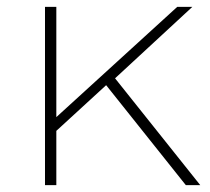

<svg xmlns="http://www.w3.org/2000/svg" viewBox="-20 -539 611 559"><path d="M111 0V-519H144V-198L496 -519H540L315 -311L563 0H521L289 -291L144 -158V0Z"/></svg>

Font: Montserrat Thin ExtraLight
Style: Regular
Weight: 250
Version: Version 9.000